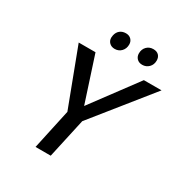

<svg xmlns="http://www.w3.org/2000/svg" viewBox="-192 -986 1070 1128"><g transform="rotate(30 342.5 -422.0)"><path d="M274 -779Q274 -785 276 -795Q281 -818 297 -831Q313 -844 337 -844Q359 -844 372.5 -830.5Q386 -817 386 -796Q386 -768 368.5 -749.5Q351 -731 324 -731Q302 -731 288 -744.5Q274 -758 274 -779ZM461 -780Q461 -808 478.5 -826Q496 -844 523 -844Q547 -844 560 -830.5Q573 -817 573 -795Q573 -767 555 -749Q537 -731 511 -731Q488 -731 474.5 -745Q461 -759 461 -780ZM372 -268 313 0H210L269 -272L123 -658H237L337 -351L565 -658H685Z"/></g></svg>

Font: Ysabeau Infant Semibold
Style: Italic
Weight: 600
Italic angle: -12°
Designer: Christian Thalmann (Catharsis Fonts)
Version: Version 0.003